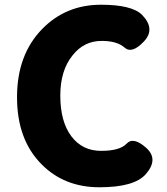

<svg xmlns="http://www.w3.org/2000/svg" viewBox="-20 -778 707 812"><path d="M156 -83Q52 -187 52 -367Q52 -547 159 -656Q259 -758 407 -758Q538 -758 581 -715Q639 -655 588 -602Q538 -549 506.5 -577Q475 -605 410 -605Q335 -605 287 -544Q235 -480 235 -374Q235 -264 281.5 -202Q328 -140 407.5 -140Q487 -140 515.5 -170.5Q544 -201 598 -153Q652 -105 597 -42Q549 14 400.5 14Q252 14 156 -83Z"/></svg>

Font: Resource Han Rounded KR Heavy
Style: Regular
Weight: 900
Designer: Cyano Hao (round all glyphs); Ryoko NISHIZUKA 西塚涼子 (kana, bopomofo & ideographs); Paul D. Hunt (Latin, Greek & Cyrillic)
Foundry: Cyano Hao
Version: 0.990